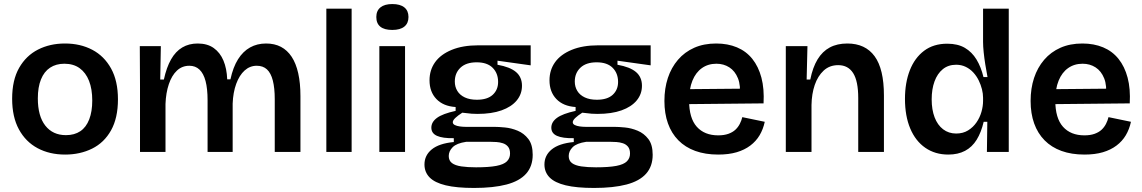

<svg xmlns="http://www.w3.org/2000/svg" viewBox="-20 -751 5646 949"><path d="M302 13Q225 13 166 -18.5Q107 -50 73.5 -111.5Q40 -173 40 -263Q40 -355 74.5 -415.5Q109 -476 168 -506Q227 -536 301 -536Q377 -536 436 -505Q495 -474 529 -412.5Q563 -351 563 -260Q563 -168 529 -107Q495 -46 435.5 -16.5Q376 13 302 13ZM306 -83Q348 -83 377 -102.5Q406 -122 421 -161Q436 -200 436 -254Q436 -311 420 -351.5Q404 -392 373.5 -414Q343 -436 298 -436Q257 -436 227.5 -416.5Q198 -397 182.5 -358.5Q167 -320 167 -265Q167 -177 204 -130Q241 -83 306 -83Z M672 0V-326L671 -523H775L772 -358H790Q803 -418 825.5 -457.5Q848 -497 881 -516.5Q914 -536 957 -536Q1005 -536 1036.5 -513.5Q1068 -491 1084.5 -451.5Q1101 -412 1103 -359H1119Q1132 -419 1156.5 -458Q1181 -497 1216 -516.5Q1251 -536 1295 -536Q1337 -536 1368.5 -519.5Q1400 -503 1421.5 -470.5Q1443 -438 1454 -389Q1465 -340 1465 -276V0H1338V-261Q1338 -316 1328.5 -353Q1319 -390 1299.5 -408Q1280 -426 1249 -426Q1215 -426 1189 -402.5Q1163 -379 1147.5 -336.5Q1132 -294 1130 -239V0H1006V-255Q1006 -313 996 -350.5Q986 -388 966 -407Q946 -426 916 -426Q880 -426 854.5 -402Q829 -378 814.5 -335Q800 -292 798 -237V0Z M1593 0V-708H1718V0Z M1855 0V-523H1982V0ZM1919 -603Q1880 -603 1860 -619Q1840 -635 1840 -667Q1840 -698 1860.5 -714.5Q1881 -731 1919 -731Q1958 -731 1978.5 -714.5Q1999 -698 1999 -667Q1999 -636 1978.5 -619.5Q1958 -603 1919 -603Z M2323 178Q2237 178 2183 165Q2129 152 2103.5 126Q2078 100 2078 62Q2078 17 2114 -12.5Q2150 -42 2223 -49V-68Q2168 -67 2140 -79.5Q2112 -92 2112 -120Q2112 -148 2140 -168.5Q2168 -189 2232 -203V-222Q2171 -226 2137 -261.5Q2103 -297 2103 -354Q2103 -405 2130.5 -443.5Q2158 -482 2212.5 -504.5Q2267 -527 2344 -527H2603V-428L2439 -451V-431Q2501 -420 2530.5 -395Q2560 -370 2560 -327Q2560 -286 2534 -254.5Q2508 -223 2459 -205.5Q2410 -188 2340 -188Q2326 -188 2311 -189Q2296 -190 2265 -194Q2243 -180 2230.5 -168Q2218 -156 2218 -147Q2218 -138 2228 -133Q2238 -128 2253 -126Q2268 -124 2283 -124H2424Q2444 -124 2475.5 -121Q2507 -118 2538.5 -105Q2570 -92 2591.5 -64Q2613 -36 2613 14Q2613 71 2580.5 107.5Q2548 144 2483.5 161Q2419 178 2323 178ZM2333 76Q2396 76 2433 69Q2470 62 2485.5 46.5Q2501 31 2501 8Q2501 -14 2491 -26Q2481 -38 2465.5 -43Q2450 -48 2434 -49Q2418 -50 2407 -50H2284Q2237 -43 2217.5 -23.5Q2198 -4 2198 20Q2198 43 2214 55Q2230 67 2260.5 71.5Q2291 76 2333 76ZM2337 -258Q2389 -258 2415.5 -282.5Q2442 -307 2442 -346Q2442 -389 2415 -416Q2388 -443 2336 -443Q2284 -443 2256 -416.5Q2228 -390 2228 -348Q2228 -322 2240.5 -301.5Q2253 -281 2277.5 -269.5Q2302 -258 2337 -258Z M2916 178Q2830 178 2776 165Q2722 152 2696.5 126Q2671 100 2671 62Q2671 17 2707 -12.5Q2743 -42 2816 -49V-68Q2761 -67 2733 -79.5Q2705 -92 2705 -120Q2705 -148 2733 -168.5Q2761 -189 2825 -203V-222Q2764 -226 2730 -261.5Q2696 -297 2696 -354Q2696 -405 2723.5 -443.5Q2751 -482 2805.5 -504.5Q2860 -527 2937 -527H3196V-428L3032 -451V-431Q3094 -420 3123.5 -395Q3153 -370 3153 -327Q3153 -286 3127 -254.5Q3101 -223 3052 -205.5Q3003 -188 2933 -188Q2919 -188 2904 -189Q2889 -190 2858 -194Q2836 -180 2823.5 -168Q2811 -156 2811 -147Q2811 -138 2821 -133Q2831 -128 2846 -126Q2861 -124 2876 -124H3017Q3037 -124 3068.5 -121Q3100 -118 3131.5 -105Q3163 -92 3184.5 -64Q3206 -36 3206 14Q3206 71 3173.5 107.5Q3141 144 3076.5 161Q3012 178 2916 178ZM2926 76Q2989 76 3026 69Q3063 62 3078.5 46.5Q3094 31 3094 8Q3094 -14 3084 -26Q3074 -38 3058.5 -43Q3043 -48 3027 -49Q3011 -50 3000 -50H2877Q2830 -43 2810.5 -23.5Q2791 -4 2791 20Q2791 43 2807 55Q2823 67 2853.5 71.5Q2884 76 2926 76ZM2930 -258Q2982 -258 3008.5 -282.5Q3035 -307 3035 -346Q3035 -389 3008 -416Q2981 -443 2929 -443Q2877 -443 2849 -416.5Q2821 -390 2821 -348Q2821 -322 2833.5 -301.5Q2846 -281 2870.5 -269.5Q2895 -258 2930 -258Z M3530 13Q3466 13 3416.5 -5Q3367 -23 3333 -57.5Q3299 -92 3281.5 -141Q3264 -190 3264 -252Q3264 -314 3281 -365.5Q3298 -417 3331 -455.5Q3364 -494 3411.5 -515Q3459 -536 3520 -536Q3577 -536 3622.5 -517Q3668 -498 3698.5 -460Q3729 -422 3743.5 -367Q3758 -312 3754 -240L3346 -236V-310L3679 -313L3636 -272Q3642 -328 3627.5 -364Q3613 -400 3585 -418Q3557 -436 3521 -436Q3480 -436 3449.5 -414.5Q3419 -393 3402.5 -352.5Q3386 -312 3386 -254Q3386 -167 3424 -124.5Q3462 -82 3530 -82Q3559 -82 3580 -89.5Q3601 -97 3614.5 -109.5Q3628 -122 3636.5 -138.5Q3645 -155 3649 -172L3760 -149Q3752 -112 3734.5 -82.5Q3717 -53 3688.5 -31.5Q3660 -10 3621 1.5Q3582 13 3530 13Z M3864 0V-316V-523H3971L3967 -358H3985Q3997 -418 4021 -457.5Q4045 -497 4081.5 -516.5Q4118 -536 4168 -536Q4257 -536 4303 -473Q4349 -410 4349 -279V0H4222V-266Q4222 -350 4197 -389.5Q4172 -429 4123 -429Q4080 -429 4051 -402Q4022 -375 4007 -331Q3992 -287 3991 -232V0Z M4667 13Q4602 13 4553.5 -20.5Q4505 -54 4479 -116Q4453 -178 4453 -262Q4453 -342 4477 -403.5Q4501 -465 4547.5 -500Q4594 -535 4662 -535Q4714 -535 4749 -514.5Q4784 -494 4806.5 -457Q4829 -420 4841 -370H4861Q4855 -401 4850 -432.5Q4845 -464 4842 -493Q4839 -522 4839 -544V-708H4966V-253V0H4858L4860 -149H4842Q4830 -97 4807.5 -60.5Q4785 -24 4750 -5.5Q4715 13 4667 13ZM4706 -91Q4740 -91 4765 -106.5Q4790 -122 4806.5 -146Q4823 -170 4831 -198Q4839 -226 4839 -252V-268Q4839 -288 4833.5 -310Q4828 -332 4817.5 -353.5Q4807 -375 4791 -392.5Q4775 -410 4753.5 -420.5Q4732 -431 4706 -431Q4667 -431 4640 -409Q4613 -387 4599 -348.5Q4585 -310 4585 -260Q4585 -209 4599.5 -171Q4614 -133 4641.5 -112Q4669 -91 4706 -91Z M5340 13Q5276 13 5226.5 -5Q5177 -23 5143 -57.5Q5109 -92 5091.5 -141Q5074 -190 5074 -252Q5074 -314 5091 -365.5Q5108 -417 5141 -455.5Q5174 -494 5221.5 -515Q5269 -536 5330 -536Q5387 -536 5432.5 -517Q5478 -498 5508.5 -460Q5539 -422 5553.5 -367Q5568 -312 5564 -240L5156 -236V-310L5489 -313L5446 -272Q5452 -328 5437.5 -364Q5423 -400 5395 -418Q5367 -436 5331 -436Q5290 -436 5259.5 -414.5Q5229 -393 5212.5 -352.5Q5196 -312 5196 -254Q5196 -167 5234 -124.5Q5272 -82 5340 -82Q5369 -82 5390 -89.5Q5411 -97 5424.5 -109.5Q5438 -122 5446.5 -138.5Q5455 -155 5459 -172L5570 -149Q5562 -112 5544.5 -82.5Q5527 -53 5498.5 -31.5Q5470 -10 5431 1.5Q5392 13 5340 13Z"/></svg>

Font: Bricolage Grotesque 20pt SemiBold
Style: Regular
Weight: 600
Version: Version 1.001;gftools[0.9.33.dev8+g029e19f]